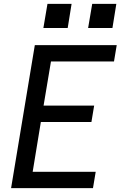

<svg xmlns="http://www.w3.org/2000/svg" viewBox="-20 -967 640 987"><path d="M37 0 159 -735H580L566 -651H242L204 -424H464L450 -340H190L148 -84H472L458 0ZM433 -823 454 -947H578L558 -823ZM203 -823 224 -947H348L328 -823Z"/></svg>

Font: Iosevka SS04 Medium Extended
Style: Italic
Weight: 500
Width: 7
Italic angle: -9°
Monospace: yes
Designer: Belleve Invis
Foundry: Belleve Invis
Version: Version 19.0.0; ttfautohint (v1.8.4)